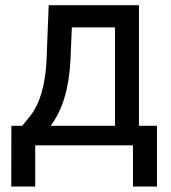

<svg xmlns="http://www.w3.org/2000/svg" viewBox="-20 -548 644 724"><path d="M170.9 -73.7H413.6V-444.8H251L245.6 -318.8Q237.3 -161.1 170.9 -73.7ZM64 -73.7 95.2 -112.3Q147.9 -180.7 155.3 -317.4L163.6 -528.3H503.9V-73.7H571.8V155.3H481.4V0H112.8V155.3H22.5L22.9 -73.7Z"/></svg>

Font: MAUL
Style: Regular
Weight: 400
Designer: MAUL
Version: Version 1.0; 2020; ttfautohint (v1.8.3)